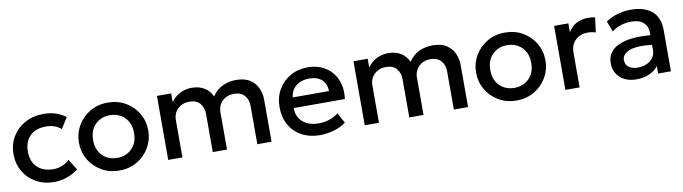

<svg xmlns="http://www.w3.org/2000/svg" viewBox="-30 -981 5204 1462"><g transform="rotate(-10 2572.0 -250.0)"><path d="M303.5 15Q225.5 15 164.5 -19.2Q103.5 -53.5 68.8 -112.8Q34 -172 34 -247.5Q34 -323.5 70 -382.8Q106 -442 168.5 -476Q231 -510 311 -510Q410.5 -510 482.5 -456L429.5 -372Q406.5 -392.5 376.5 -402.5Q346.5 -412.5 313.5 -412.5Q235.5 -412.5 190.2 -369.2Q145 -326 145 -248Q145 -170.5 190.2 -126.5Q235.5 -82.5 313.5 -82.5Q350.5 -82.5 383.2 -96Q416 -109.5 438.5 -132.5L491 -49Q451 -19 402.8 -2Q354.5 15 303.5 15Z M807.5 15Q730 15 669.2 -20.8Q608.5 -56.5 574 -116.2Q539.5 -176 539.5 -247.5Q539.5 -318 574 -377.8Q608.5 -437.5 669.2 -473.8Q730 -510 807.5 -510Q885.5 -510 946.2 -474.2Q1007 -438.5 1041.5 -378.8Q1076 -319 1076 -247.5Q1076 -177 1041.5 -117.2Q1007 -57.5 946.5 -21.2Q886 15 807.5 15ZM807.5 -82.5Q876.5 -82.5 921.2 -127Q966 -171.5 966 -247.5Q966 -323.5 921.2 -368Q876.5 -412.5 807.5 -412.5Q738.5 -412.5 694 -368Q649.5 -323.5 649.5 -247.5Q649.5 -171.5 694.2 -127Q739 -82.5 807.5 -82.5Z M1186.5 0V-495H1296.5V-427Q1327 -470.5 1369.2 -490.2Q1411.5 -510 1456.5 -510Q1517 -510 1557.2 -483.2Q1597.5 -456.5 1614 -415.5Q1651 -469 1699.8 -489.5Q1748.5 -510 1798.5 -510Q1867 -510 1908 -482.8Q1949 -455.5 1967.2 -413.2Q1985.5 -371 1985.5 -326V0H1875.5V-294Q1875.5 -345.5 1847.2 -377.2Q1819 -409 1765 -409Q1712 -409 1676.5 -375Q1641 -341 1641 -288V0H1531V-294Q1531 -345.5 1503 -377.2Q1475 -409 1420.5 -409Q1367.5 -409 1332 -375Q1296.5 -341 1296.5 -288V0Z M2359.5 15Q2279.5 15 2219 -17.8Q2158.5 -50.5 2124.8 -109.5Q2091 -168.5 2091 -246.5Q2091 -323 2125 -382.5Q2159 -442 2218.2 -476Q2277.5 -510 2353 -510Q2434.5 -510 2492.2 -472.2Q2550 -434.5 2576.5 -369.5Q2603 -304.5 2591.5 -223H2196.5Q2195 -156.5 2241 -115.8Q2287 -75 2365 -75Q2407 -75 2446.2 -87.8Q2485.5 -100.5 2517.5 -125.5L2560 -46.5Q2523.5 -17 2467.2 -1Q2411 15 2359.5 15ZM2203 -304H2483.5Q2482 -360 2447.5 -392Q2413 -424 2350.5 -424Q2289 -424 2249 -392Q2209 -360 2203 -304Z M2706 0V-495H2816V-427Q2846.5 -470.5 2888.8 -490.2Q2931 -510 2976 -510Q3036.5 -510 3076.8 -483.2Q3117 -456.5 3133.5 -415.5Q3170.5 -469 3219.2 -489.5Q3268 -510 3318 -510Q3386.5 -510 3427.5 -482.8Q3468.5 -455.5 3486.8 -413.2Q3505 -371 3505 -326V0H3395V-294Q3395 -345.5 3366.8 -377.2Q3338.5 -409 3284.5 -409Q3231.5 -409 3196 -375Q3160.5 -341 3160.5 -288V0H3050.5V-294Q3050.5 -345.5 3022.5 -377.2Q2994.5 -409 2940 -409Q2887 -409 2851.5 -375Q2816 -341 2816 -288V0Z M3878.5 15Q3801 15 3740.2 -20.8Q3679.5 -56.5 3645 -116.2Q3610.5 -176 3610.5 -247.5Q3610.5 -318 3645 -377.8Q3679.5 -437.5 3740.2 -473.8Q3801 -510 3878.5 -510Q3956.5 -510 4017.2 -474.2Q4078 -438.5 4112.5 -378.8Q4147 -319 4147 -247.5Q4147 -177 4112.5 -117.2Q4078 -57.5 4017.5 -21.2Q3957 15 3878.5 15ZM3878.5 -82.5Q3947.5 -82.5 3992.2 -127Q4037 -171.5 4037 -247.5Q4037 -323.5 3992.2 -368Q3947.5 -412.5 3878.5 -412.5Q3809.5 -412.5 3765 -368Q3720.5 -323.5 3720.5 -247.5Q3720.5 -171.5 3765.2 -127Q3810 -82.5 3878.5 -82.5Z M4257.5 0V-495H4367.5V-426.5Q4395.5 -472.5 4435.5 -491.5Q4475.5 -510.5 4521.5 -510.5Q4550 -510.5 4576 -504.5L4561.5 -391Q4530 -400.5 4500 -400.5Q4442.5 -400.5 4405 -365.2Q4367.5 -330 4367.5 -269.5V0Z M4805.5 15Q4728 15 4680.2 -27.5Q4632.5 -70 4632.5 -142Q4632.5 -194.5 4667 -233Q4701.5 -271.5 4775.2 -289.5Q4849 -307.5 4967 -298V-316.5Q4967 -366 4935.2 -395.5Q4903.5 -425 4839.5 -425Q4800.5 -425 4762.2 -413.2Q4724 -401.5 4690 -376.5L4659 -457.5Q4705 -489 4755.5 -502Q4806 -515 4853 -515Q4956.5 -515 5015 -466Q5073.5 -417 5073.5 -317.5V0H4974.5V-58.5Q4949 -23 4904.5 -4Q4860 15 4805.5 15ZM4735.5 -146.5Q4735.5 -110.5 4761.2 -91Q4787 -71.5 4832 -71.5Q4889.5 -71.5 4928.2 -102.5Q4967 -133.5 4967 -185V-223.5Q4845 -237 4790.2 -213.5Q4735.5 -190 4735.5 -146.5Z"/></g></svg>

Font: Geologica
Style: Regular
Weight: 400
Designer: Sindre Bremnes, Frode Helland
Foundry: Monokrom Skriftforlag AS
Version: Version 1.010; ttfautohint (v1.8.4.7-5d5b);gftools[0.9.28]